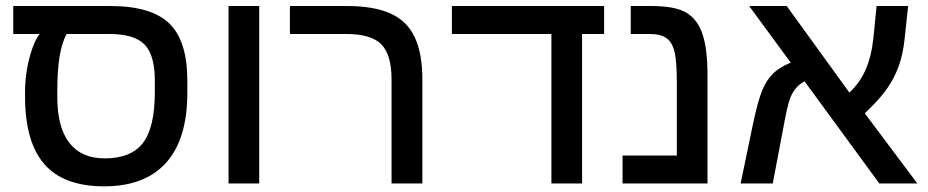

<svg xmlns="http://www.w3.org/2000/svg" viewBox="-20 -622 3145 651"><path d="M64.9 -311.5Q64.9 -348.6 71.5 -387Q78.1 -425.3 89.4 -457.3Q100.6 -489.3 114.3 -506.8H24.9V-601.6H354Q492.7 -601.6 554 -542.5Q615.2 -483.4 615.2 -348.6V-307.1Q615.2 -150.9 543.5 -70.6Q471.7 9.8 333 9.8Q195.8 9.8 130.4 -65.4Q64.9 -140.6 64.9 -294.9ZM206.1 -506.8Q174.3 -451.2 174.3 -316.4V-292Q174.3 -189.9 215.3 -137.5Q256.3 -85 335 -85Q424.8 -85 464.8 -137.5Q504.9 -189.9 504.9 -309.1V-349.6Q504.9 -435.5 470 -471.2Q435.1 -506.8 350.1 -506.8Z M858.9 -601.6V0H754.9V-601.6Z M1412.1 -351.1V0H1307.6V-352.1Q1307.6 -436.5 1272.9 -471.7Q1238.3 -506.8 1152.8 -506.8H962.9V-601.6H1155.8Q1248 -601.6 1304.2 -576.2Q1360.4 -550.8 1386.2 -495.8Q1412.1 -440.9 1412.1 -351.1Z M1953.6 -506.8V0H1849.6V-506.8H1512.2V-601.6H2028.3V-506.8Z M2378.9 -367.2V0H2090.8V-94.7H2274.9V-341.8Q2274.9 -416.5 2266.6 -447.8Q2258.8 -479.5 2239 -493.2Q2219.2 -506.8 2182.1 -506.8H2118.7V-601.6H2188.5Q2268.6 -601.6 2306.2 -579.6Q2344.2 -557.6 2361.6 -507.3Q2378.9 -457 2378.9 -367.2Z M2636.2 -189.9 2600.1 0H2491.2L2532.2 -197.3Q2549.8 -281.2 2564.5 -315.9Q2579.1 -351.1 2601.1 -372.6Q2623 -394 2661.1 -409.7L2520 -601.6H2647.5L2859.9 -308.1Q2894.5 -339.8 2914.6 -384.8Q2934.6 -429.7 2941.4 -493.2L2952.1 -601.6H3059.1L3047.4 -491.7Q3042 -439.5 3027.8 -399.4Q3018.1 -372.6 3004.4 -348.1Q2990.7 -323.7 2969 -297.4Q2947.3 -271 2912.1 -237.8L3090.3 0H2961.4L2708 -346.2Q2673.3 -328.1 2658.7 -287.6Q2653.8 -274.4 2648.2 -250Q2642.6 -225.6 2636.2 -189.9Z"/></svg>

Font: Arimo Medium
Style: Regular
Weight: 500
Designer: Steve Matteson
Foundry: Monotype Imaging Inc.
Version: Version 1.33